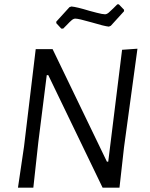

<svg xmlns="http://www.w3.org/2000/svg" viewBox="-20 -867 693 887"><path d="M553 -187 532 0H454L203 -520H196L157 -210L134 0H63L91 -190L145 -640H223L474 -120H480L544 -637L615 -642ZM553 -822V-815L492 -748L483 -744Q462 -746 402 -764Q343 -781 328 -781Q320 -781 311.5 -774Q303 -767 287 -750L272 -735H263L240 -760V-767L301 -834L310 -837Q334 -835 393 -817Q400 -815 427 -808Q454 -801 465 -801Q473 -801 482 -808.5Q491 -816 503 -828Q515 -840 522 -847H529Z"/></svg>

Font: Alegreya Sans SC
Style: Italic
Weight: 400
Italic angle: -7°
Designer: Juan Pablo del Peral
Foundry: Huerta Tipografica
Version: Version 2.008; ttfautohint (v1.6)